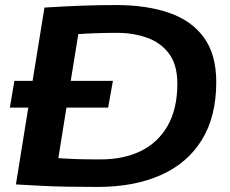

<svg xmlns="http://www.w3.org/2000/svg" viewBox="-20 -730 909 760"><path d="M19 -304 37 -410H109L156 -700Q234 -705 303 -707.5Q372 -710 439 -710Q561 -710 650 -679Q739 -648 787.5 -581Q836 -514 836 -405Q836 -268 778.5 -175.5Q721 -83 615.5 -36.5Q510 10 366 10Q298 10 244.5 9Q191 8 143 5.5Q95 3 43 0L92 -304ZM378 -99Q469 -99 537 -132Q605 -165 643.5 -232Q682 -299 682 -399Q682 -473 649.5 -517Q617 -561 562.5 -580.5Q508 -600 444 -600Q398 -600 357 -598.5Q316 -597 290 -595L260 -410H427L408 -304H243L211 -104Q255 -101 290.5 -100Q326 -99 378 -99Z"/></svg>

Font: Georama Extended SemiBold
Style: Italic
Weight: 600
Width: 7
Italic angle: -9°
Designer: Jean-Baptiste Levee
Foundry: Production Type
Version: Version 1.000